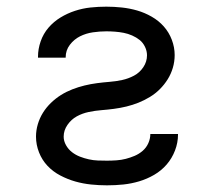

<svg xmlns="http://www.w3.org/2000/svg" viewBox="-20 -548 640 576"><path d="M301 8Q277 8 253 5.5Q229 3 206 -3.5Q183 -10 161 -21.5Q139 -33 122.5 -50.5Q106 -68 97 -91Q88 -114 88 -138Q88 -157 93.5 -175.5Q99 -194 109 -210Q119 -226 133 -239.5Q147 -253 163 -263Q179 -273 197 -280Q215 -287 233.5 -291.5Q252 -296 271 -298.5Q290 -301 309 -302.5Q328 -304 346.5 -308Q365 -312 382 -321Q399 -330 410 -346.5Q421 -363 421 -382Q421 -395 415 -407.5Q409 -420 399 -428Q389 -436 376.5 -441.5Q364 -447 351 -449.5Q338 -452 325 -453Q312 -454 299 -454Q279 -454 258.5 -451Q238 -448 220 -439Q202 -430 189.5 -413.5Q177 -397 177 -376V-375H94V-378Q94 -401 102 -424Q110 -447 125.5 -465Q141 -483 161.5 -495.5Q182 -508 205 -515.5Q228 -523 251.5 -525.5Q275 -528 299 -528Q322 -528 345.5 -525.5Q369 -523 391.5 -516.5Q414 -510 435 -498Q456 -486 471.5 -468.5Q487 -451 495.5 -428.5Q504 -406 504 -383Q504 -363 498.5 -344.5Q493 -326 483 -310Q473 -294 459.5 -280.5Q446 -267 429.5 -257Q413 -247 395.5 -240Q378 -233 359.5 -228.5Q341 -224 322 -221.5Q303 -219 284 -217.5Q265 -216 246 -212Q227 -208 210.5 -199Q194 -190 182.5 -173.5Q171 -157 171 -138Q171 -125 178 -112.5Q185 -100 196 -91.5Q207 -83 220 -78Q233 -73 246.5 -70Q260 -67 273.5 -66.5Q287 -66 301 -66Q315 -66 329.5 -67Q344 -68 357.5 -71.5Q371 -75 384 -80.5Q397 -86 408 -95.5Q419 -105 425 -118.5Q431 -132 431 -146H514V-144Q514 -120 505 -96.5Q496 -73 480 -54.5Q464 -36 442.5 -23.5Q421 -11 397.5 -4Q374 3 350 5.5Q326 8 301 8Z"/></svg>

Font: Iosevka Aile
Style: Regular
Weight: 400
Designer: Belleve Invis
Foundry: Belleve Invis
Version: Version 28.0.1; ttfautohint (v1.8.4)